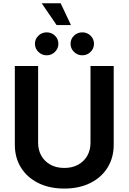

<svg xmlns="http://www.w3.org/2000/svg" viewBox="-20 -1125 774 1156"><path d="M367.2 10.3Q277.8 10.3 210.7 -22.9Q143.6 -56.2 106.4 -115.7Q69.3 -175.3 69.3 -253.9V-727.5H209.5V-265.6Q209.5 -221.2 229 -187Q248.5 -152.8 283.9 -133.3Q319.3 -113.8 367.2 -113.8Q415 -113.8 450.4 -133.3Q485.8 -152.8 505.4 -187Q524.9 -221.2 524.9 -265.6V-727.5H664.6V-253.9Q664.6 -175.3 627.4 -115.7Q590.3 -56.2 523.4 -22.9Q456.5 10.3 367.2 10.3ZM475.6 -792Q446.3 -792 425.5 -812.5Q404.8 -833 404.8 -861.3Q404.8 -890.1 425.5 -910.2Q446.3 -930.2 475.6 -930.2Q504.9 -930.2 525.4 -910.2Q545.9 -890.1 545.9 -861.3Q545.9 -833 525.4 -812.5Q504.9 -792 475.6 -792ZM261.2 -792Q231.9 -792 211.2 -812.5Q190.4 -833 190.4 -861.3Q190.4 -890.1 211.2 -910.2Q231.9 -930.2 261.2 -930.2Q290 -930.2 310.8 -910.2Q331.5 -890.1 331.5 -861.3Q331.5 -833 310.8 -812.5Q290 -792 261.2 -792ZM320.8 -974.1 231 -1105.5H345.2L407.2 -974.1Z"/></svg>

Font: Inter
Style: 650
Weight: 650
Designer: Rasmus Andersson
Foundry: rsms
Version: Version 4.001;git-66647c0bb